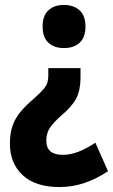

<svg xmlns="http://www.w3.org/2000/svg" viewBox="-20 -572 456 775"><path d="M305 -258Q305 -209 288 -175.5Q271 -142 230 -108Q197 -79 182 -57Q167 -35 167 -4Q167 53 233 53Q264 53 296.5 40.5Q329 28 365 4L416 119Q370 150 321 166.5Q272 183 220 183Q123 183 71.5 135Q20 87 20 8Q20 -35 31 -65.5Q42 -96 64 -122Q86 -148 119 -176Q144 -198 156 -212.5Q168 -227 171.5 -239.5Q175 -252 175 -269V-297H305ZM325 -465Q325 -421 301.5 -399.5Q278 -378 238 -378Q199 -378 175.5 -399.5Q152 -421 152 -465Q152 -509 175.5 -530.5Q199 -552 238 -552Q277 -552 301 -530.5Q325 -509 325 -465Z"/></svg>

Font: Noto Sans Sinhala Condensed ExtraBold
Style: Regular
Weight: 800
Width: 3
Designer: Jelle Bosma - Monotype Design Team
Foundry: Monotype Imaging Inc.
Version: Version 2.006; ttfautohint (v1.8.4.7-5d5b)